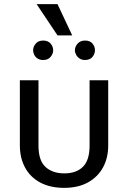

<svg xmlns="http://www.w3.org/2000/svg" viewBox="-20 -888 620 928"><path d="M166 -500V-184Q166 -112 200 -81Q234 -50 291 -50Q349 -50 381 -82Q413 -114 413 -184V-500H503V-185Q503 -125 478 -79Q453 -33 405.5 -6.5Q358 20 290 20Q223 20 175 -5.5Q127 -31 101.5 -77.5Q76 -124 76 -185V-500ZM140 -645Q140 -662 152.5 -677Q165 -692 189 -692Q212 -692 224.5 -677.5Q237 -663 237 -645Q237 -628 224.5 -613Q212 -598 189 -598Q173 -598 162 -605Q151 -612 145.5 -623Q140 -634 140 -645ZM342 -645Q342 -662 355 -677Q368 -692 391 -692Q415 -692 427 -677.5Q439 -663 439 -645Q439 -628 427 -613Q415 -598 391 -598Q376 -598 365 -605Q354 -612 348 -623Q342 -634 342 -645ZM157 -868H258L329 -717H258Z"/></svg>

Font: Moderustic
Style: Regular
Weight: 400
Designer: Tural Alisoy
Foundry: TAFT Foundry
Version: Version 2.120